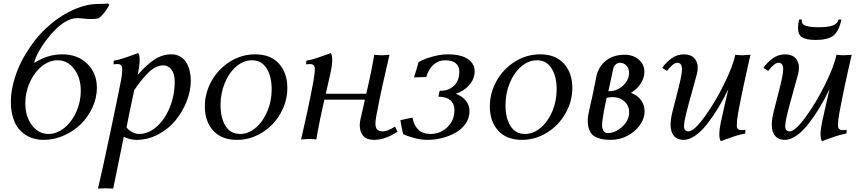

<svg xmlns="http://www.w3.org/2000/svg" viewBox="-20 -804 4957 1107"><path d="M500 -694.3Q485.4 -694.3 461.9 -697Q438.5 -699.7 427.7 -699.7Q390.6 -699.7 353 -676.3Q299.3 -643.1 244.9 -570.1Q190.4 -497.1 176.8 -440.4Q253.9 -490.7 338.4 -490.7Q428.7 -490.7 483.6 -436Q538.6 -381.3 538.6 -297.4Q538.6 -239.3 512.7 -183.6Q486.8 -127.9 445.1 -87.4Q403.3 -46.9 347.2 -22.2Q291 2.4 233.4 2.4Q169.9 2.4 126 -27.3Q82 -57.1 62.3 -105.2Q42.5 -153.3 42.5 -215.8Q42.5 -257.8 52.2 -304.2Q72.8 -400.9 126 -490.2Q179.2 -579.6 247.3 -642.8Q315.4 -706.1 394.8 -743.7Q474.1 -781.2 546.4 -781.2Q575.7 -781.2 602.5 -783.7L610.4 -775.9Q582.5 -723.1 547.4 -697.8Q531.7 -694.3 500 -694.3ZM312.5 -456.5Q262.7 -456.5 219.2 -420.4Q175.8 -384.3 150.9 -327.1Q126 -270 126 -208Q126 -132.3 164.1 -82Q202.1 -31.7 259.3 -31.7Q309.1 -31.7 352.5 -67.9Q396 -104 420.9 -161.1Q445.8 -218.3 445.8 -279.8Q445.8 -356 407.7 -406.2Q369.6 -456.5 312.5 -456.5Z M693.8 -15.6Q687.5 16.1 662.8 136.2Q638.2 256.3 632.8 283.2Q607.4 281.7 589.4 281.7L544.9 283.2Q569.3 181.2 614 -31Q658.7 -243.2 676.8 -335.9Q684.6 -374 684.6 -407.7Q684.6 -434.6 657.7 -434.6Q643.6 -434.6 634.8 -432.6L635.7 -454.1Q660.2 -458.5 682.4 -465.1Q704.6 -471.7 734.6 -482.9Q764.6 -494.1 776.9 -498Q785.2 -486.3 785.2 -459Q785.2 -425.3 773.9 -372.1Q825.2 -431.2 870.6 -460.9Q916 -490.7 968.8 -490.7Q997.1 -490.7 1019.3 -477.8Q1041.5 -464.8 1054.4 -443.1Q1067.4 -421.4 1073.7 -395Q1080.1 -368.7 1080.1 -339.4Q1080.1 -280.8 1056.4 -220.2Q1032.7 -159.7 992.2 -110.1Q951.7 -60.5 892.1 -29.1Q832.5 2.4 766.6 2.4Q729 2.4 693.8 -15.6ZM753.9 -284.2Q724.1 -147 709.5 -69.8Q714.8 -62.5 723.1 -54.9Q731.4 -47.4 748 -39.6Q764.6 -31.7 782.2 -31.7Q835.4 -31.7 883.1 -73.5Q930.7 -115.2 959 -185.1Q987.3 -254.9 987.3 -333Q987.3 -377 969 -402.1Q950.7 -427.2 920.4 -427.2Q897.9 -427.2 875 -415Q852.1 -402.8 829.8 -379.6Q807.6 -356.4 790.8 -335.2Q773.9 -314 753.9 -284.2Z M1451.2 -490.7Q1540 -490.7 1588.4 -437Q1636.7 -383.3 1636.7 -297.4Q1636.7 -219.2 1597.2 -149.9Q1557.6 -80.6 1490.5 -39.1Q1423.3 2.4 1346.2 2.4Q1257.3 2.4 1209.2 -51Q1161.1 -104.5 1161.1 -189.9Q1161.1 -268.6 1200.2 -337.9Q1239.3 -407.2 1306.4 -449Q1373.5 -490.7 1451.2 -490.7ZM1432.6 -456.5Q1384.3 -456.5 1342.3 -420.7Q1300.3 -384.8 1275.9 -325.2Q1251.5 -265.6 1251.5 -198.2Q1251.5 -123.5 1280.3 -77.6Q1309.1 -31.7 1364.3 -31.7Q1412.1 -31.7 1454.3 -67.4Q1496.6 -103 1521.5 -162.4Q1546.4 -221.7 1546.4 -289.1Q1546.4 -363.8 1516.8 -410.2Q1487.3 -456.5 1432.6 -456.5Z M1887.2 -498Q1895.5 -486.3 1895.5 -459Q1895.5 -429.7 1886.7 -388.2Q1873 -324.2 1858.4 -263.7H2091.8Q2123 -397.5 2137.7 -488.3Q2165.5 -485.4 2179.2 -485.4Q2199.2 -485.4 2225.6 -488.3Q2218.8 -457 2204.8 -397Q2190.9 -336.9 2184.3 -306.4Q2177.7 -275.9 2167.7 -228Q2157.7 -180.2 2149.4 -134.8Q2144.5 -106.9 2144.5 -92.3Q2144.5 -67.9 2154.8 -57.1Q2165 -46.4 2187.5 -46.4Q2214.4 -46.4 2257.3 -74.2L2272 -44.9Q2242.7 -24.4 2206.5 -11Q2170.4 2.4 2136.7 2.4Q2094.7 2.4 2074.5 -20.5Q2054.2 -43.5 2054.2 -81.1Q2054.2 -96.7 2058.1 -115.2Q2066.4 -153.8 2084 -229.5H1850.6Q1821.8 -107.4 1803.7 0Q1777.8 -2.9 1760.3 -2.9L1715.8 0Q1760.3 -190.9 1787.1 -335.9Q1794.9 -378.9 1794.9 -407.7Q1794.9 -434.6 1768.1 -434.6Q1753.9 -434.6 1745.1 -432.6L1746.1 -454.1Q1770.5 -458.5 1792.7 -465.1Q1814.9 -471.7 1845 -482.9Q1875 -494.1 1887.2 -498Z M2607.9 -263.7Q2644 -250 2665.5 -224.1Q2687 -198.2 2687 -163.1Q2687 -123.5 2664.3 -90.8Q2641.6 -58.1 2605.7 -38.3Q2569.8 -18.6 2528.3 -8.1Q2486.8 2.4 2445.8 2.4Q2408.7 2.4 2369.4 -7.8Q2330.1 -18.1 2304.2 -31.2Q2291.5 -85.4 2288.6 -111.3L2358.4 -126Q2364.7 -83.5 2390.6 -57.6Q2416.5 -31.7 2462.4 -31.7Q2518.6 -31.7 2559.3 -70.8Q2600.1 -109.9 2600.1 -168.9Q2600.1 -206.1 2576.2 -226.3Q2552.2 -246.6 2507.8 -246.6L2515.1 -280.8H2521.5Q2567.9 -280.8 2598.1 -310.3Q2628.4 -339.8 2628.4 -390.6Q2628.4 -422.4 2607.2 -439.5Q2585.9 -456.5 2549.3 -456.5Q2508.3 -456.5 2479.7 -431.4Q2451.2 -406.2 2437.5 -359.9L2366.7 -357.9Q2377.9 -390.6 2393.6 -446.3Q2429.2 -465.8 2475.6 -478.3Q2522 -490.7 2562.5 -490.7Q2605 -490.7 2638.4 -481.4Q2671.9 -472.2 2694.3 -449.5Q2716.8 -426.8 2716.8 -393.1Q2716.8 -350.1 2686.3 -314.5Q2655.8 -278.8 2607.9 -263.7Z M3094.2 -490.7Q3183.1 -490.7 3231.4 -437Q3279.8 -383.3 3279.8 -297.4Q3279.8 -219.2 3240.2 -149.9Q3200.7 -80.6 3133.5 -39.1Q3066.4 2.4 2989.3 2.4Q2900.4 2.4 2852.3 -51Q2804.2 -104.5 2804.2 -189.9Q2804.2 -268.6 2843.3 -337.9Q2882.3 -407.2 2949.5 -449Q3016.6 -490.7 3094.2 -490.7ZM3075.7 -456.5Q3027.3 -456.5 2985.4 -420.7Q2943.4 -384.8 2918.9 -325.2Q2894.5 -265.6 2894.5 -198.2Q2894.5 -123.5 2923.3 -77.6Q2952.1 -31.7 3007.3 -31.7Q3055.2 -31.7 3097.4 -67.4Q3139.6 -103 3164.6 -162.4Q3189.5 -221.7 3189.5 -289.1Q3189.5 -363.8 3159.9 -410.2Q3130.4 -456.5 3075.7 -456.5Z M3502.4 2.4Q3468.8 2.4 3444.3 -3.4Q3419.9 -9.3 3405.5 -19Q3391.1 -28.8 3382.8 -44.2Q3374.5 -59.6 3371.6 -75.2Q3368.7 -90.8 3368.7 -112.3Q3368.7 -125.5 3373.8 -152.3Q3378.9 -179.2 3386.7 -211.7Q3394.5 -244.1 3395.5 -249.5Q3407.7 -309.1 3419.4 -368.2Q3434.1 -424.3 3476.1 -456.3Q3518.1 -488.3 3582 -488.3Q3630.4 -488.3 3662.8 -460.7Q3695.3 -433.1 3695.3 -389.6Q3695.3 -354 3673.8 -321.8Q3652.3 -289.6 3618.2 -268.6Q3653.8 -255.9 3675 -227.5Q3696.3 -199.2 3696.3 -163.1Q3696.3 -119.6 3668.2 -81.1Q3640.1 -42.5 3595.5 -20Q3550.8 2.4 3502.4 2.4ZM3510.7 -244.1Q3493.7 -244.1 3477.5 -239.7Q3460 -160.6 3452.6 -105Q3451.2 -96.2 3451.2 -85.4Q3451.2 -64.9 3459 -50.8Q3466.8 -36.6 3483.9 -36.6Q3526.4 -36.6 3566.9 -72.8Q3607.4 -108.9 3607.4 -157.2Q3607.4 -194.3 3580.3 -219.2Q3553.2 -244.1 3510.7 -244.1ZM3487.8 -278.3H3493.7Q3537.1 -278.3 3572 -310.3Q3606.9 -342.3 3606.9 -383.8Q3606.9 -409.7 3591.8 -425.8Q3576.7 -441.9 3554.2 -441.9Q3541 -441.9 3530.3 -432.6Q3519.5 -423.3 3515.1 -405.8Q3512.7 -396 3503.7 -352.1Q3494.6 -308.1 3487.8 -278.3Z M3921.4 2.4Q3885.3 2.4 3865.7 -20.5Q3846.2 -43.5 3846.2 -83.5Q3846.2 -113.3 3855.5 -153.3Q3861.3 -178.2 3878.2 -242.4Q3895 -306.6 3903.6 -345.5Q3912.1 -384.3 3912.1 -404.3Q3912.1 -441.9 3885.3 -441.9Q3860.8 -441.9 3825.7 -395L3798.3 -412.6Q3819.3 -444.3 3852.1 -467.5Q3884.8 -490.7 3922.9 -490.7Q3962.4 -490.7 3982.7 -468.8Q4002.9 -446.8 4002.9 -416Q4002.9 -397 3998.5 -379.4Q3990.7 -347.7 3970.5 -276.6Q3950.2 -205.6 3937 -152.6Q3923.8 -99.6 3923.8 -74.2Q3923.8 -60.5 3930.9 -53.5Q3938 -46.4 3949.2 -46.4Q3981 -46.4 4042 -129.9Q4103 -213.4 4155 -319.3Q4207 -425.3 4219.2 -488.3Q4245.1 -485.4 4262.7 -485.4L4307.1 -488.3Q4262.7 -297.4 4235.8 -152.3Q4228 -109.4 4228 -80.6Q4228 -53.7 4254.9 -53.7Q4269 -53.7 4277.8 -55.7L4276.9 -34.2Q4252.4 -29.8 4230.2 -23.2Q4208 -16.6 4178 -5.4Q4147.9 5.9 4135.7 9.8Q4127.4 -2 4127.4 -29.3Q4127.4 -58.6 4136.2 -100.1Q4143.6 -136.2 4159.9 -206.1Q4176.3 -275.9 4179.2 -290Q4151.9 -232.9 4122.1 -183.6Q4092.3 -134.3 4058.8 -91.1Q4025.4 -47.9 3989.5 -22.7Q3953.6 2.4 3921.4 2.4Z M4699.7 -647Q4752 -647 4780.5 -656.7Q4809.1 -666.5 4814.5 -691.4H4831.1Q4816.9 -623 4784.7 -598.4Q4752.4 -573.7 4684.1 -573.7Q4628.9 -573.7 4605 -588.6Q4581.1 -603.5 4581.1 -643.1Q4581.1 -663.6 4586.9 -691.4H4603.5Q4602.5 -685.5 4602.5 -683.6Q4602.5 -663.1 4627 -655Q4651.4 -647 4699.7 -647ZM4504.9 2.4Q4468.8 2.4 4449.2 -20.5Q4429.7 -43.5 4429.7 -83.5Q4429.7 -113.3 4439 -153.3Q4444.8 -178.2 4461.7 -242.4Q4478.5 -306.6 4487.1 -345.5Q4495.6 -384.3 4495.6 -404.3Q4495.6 -441.9 4468.8 -441.9Q4444.3 -441.9 4409.2 -395L4381.8 -412.6Q4402.8 -444.3 4435.5 -467.5Q4468.3 -490.7 4506.3 -490.7Q4545.9 -490.7 4566.2 -468.8Q4586.4 -446.8 4586.4 -416Q4586.4 -397 4582 -379.4Q4574.2 -347.7 4554 -276.6Q4533.7 -205.6 4520.5 -152.6Q4507.3 -99.6 4507.3 -74.2Q4507.3 -60.5 4514.4 -53.5Q4521.5 -46.4 4532.7 -46.4Q4564.5 -46.4 4625.5 -129.9Q4686.5 -213.4 4738.5 -319.3Q4790.5 -425.3 4802.7 -488.3Q4828.6 -485.4 4846.2 -485.4L4890.6 -488.3Q4846.2 -297.4 4819.3 -152.3Q4811.5 -109.4 4811.5 -80.6Q4811.5 -53.7 4838.4 -53.7Q4852.5 -53.7 4861.3 -55.7L4860.4 -34.2Q4835.9 -29.8 4813.7 -23.2Q4791.5 -16.6 4761.5 -5.4Q4731.4 5.9 4719.2 9.8Q4710.9 -2 4710.9 -29.3Q4710.9 -58.6 4719.7 -100.1Q4727.1 -136.2 4743.4 -206.1Q4759.8 -275.9 4762.7 -290Q4735.4 -232.9 4705.6 -183.6Q4675.8 -134.3 4642.3 -91.1Q4608.9 -47.9 4573 -22.7Q4537.1 2.4 4504.9 2.4Z"/></svg>

Font: Flanker
Style: Italic
Weight: 400
Italic angle: -12°
Designer: Flanker
Version: Version 2.027